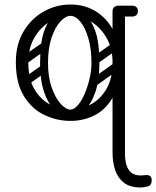

<svg xmlns="http://www.w3.org/2000/svg" viewBox="-20 -525 690 848"><path d="M291 9Q231 9 175.5 -17.5Q120 -44 85 -101.5Q50 -159 50 -251Q50 -329 84 -386Q118 -443 173 -474Q228 -505 291 -505Q355 -505 404.5 -474Q454 -443 483 -386Q512 -329 512 -251Q512 -159 481.5 -101.5Q451 -44 401 -17.5Q351 9 291 9ZM291 -41Q337 -41 379.5 -63Q422 -85 449.5 -131Q477 -177 477 -250Q477 -312 450.5 -358Q424 -404 382 -429.5Q340 -455 291 -455Q243 -455 200.5 -429.5Q158 -404 131.5 -358Q105 -312 105 -250Q105 -177 132 -131Q159 -85 202 -63Q245 -41 291 -41ZM505 134Q477 134 477 108V-474Q477 -500 505 -500Q532 -500 532 -474V108Q532 134 505 134ZM479 -476Q479 -481 482 -486Q485 -491 489 -495Q491 -497 496.5 -498.5Q502 -500 513 -500H564Q576 -500 583 -493Q589 -487 589 -476Q589 -465 583 -459Q576 -452 564 -452H513Q502 -452 496.5 -454Q491 -456 488 -459Q486 -461 482.5 -465.5Q479 -470 479 -476ZM532 69V154Q532 178 537.5 200Q543 222 558 236Q573 250 603 250Q607 250 615 249Q623 248 629 248Q637 248 643.5 253.5Q650 259 650 270Q650 293 633.5 298Q617 303 600 303Q555 303 528 282.5Q501 262 489 227Q477 192 477 149V69ZM378 -150Q368 -165 382 -174L482 -245Q496 -256 506 -241Q516 -227 503 -217L403 -145Q398 -141 390.5 -142Q383 -143 378 -150ZM394 -255Q385 -269 398 -279L475 -333Q490 -343 499 -329Q510 -314 496 -305L419 -250Q414 -246 406.5 -247Q399 -248 394 -255ZM81 -157Q71 -172 85 -181L162 -235Q177 -245 186 -231Q197 -216 183 -207L106 -152Q100 -148 93 -149Q86 -150 81 -157ZM81 -255Q71 -270 85 -279L162 -333Q177 -343 186 -329Q197 -314 183 -305L106 -250Q100 -246 93 -247Q86 -248 81 -255ZM288 -7Q254 -9 224 -36.5Q194 -64 175.5 -116.5Q157 -169 157 -245Q157 -338 175.5 -389Q194 -440 224 -460.5Q254 -481 288 -481L291 -455Q270 -455 247 -430.5Q224 -406 208 -359.5Q192 -313 192 -246Q192 -186 208 -139.5Q224 -93 247.5 -67Q271 -41 291 -41ZM288 -7 291 -41Q307 -41 323.5 -60Q340 -79 353.5 -110Q367 -141 375.5 -177Q384 -213 384 -246Q384 -308 370.5 -355Q357 -402 335.5 -428.5Q314 -455 291 -455L288 -481Q322 -481 352 -460.5Q382 -440 400.5 -389Q419 -338 419 -245Q419 -169 400.5 -116.5Q382 -64 352 -36.5Q322 -9 288 -7Z"/></svg>

Font: Nsibidi Libre Uzo
Style: Regular
Weight: 400
Designer: Oluwaseun Badejo
Version: Version 1.021